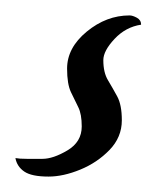

<svg xmlns="http://www.w3.org/2000/svg" viewBox="-20 -32 203 249"><path d="M43 197Q21 197 11.5 190.5Q2 184 0 173Q5 174 15 174Q25 174 35 174Q49 174 67.5 163Q86 152 86 132Q86 116 81.5 107Q77 98 72 87.5Q67 77 67 57Q67 30 92.5 9Q118 -12 148 -12Q152 -12 157.5 -9Q163 -6 163 0Q143 3 128.5 18.5Q114 34 114 46Q114 62 120 72Q126 82 132 93Q138 104 138 124Q138 146 122 162.5Q106 179 84 188Q62 197 43 197Z"/></svg>

Font: Birthstone Bounce Medium
Style: Regular
Weight: 500
Designer: Robert E. Leuschke
Foundry: Rob Leuschke
Version: Version 1.010; ttfautohint (v1.8.3)